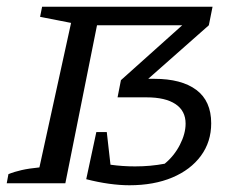

<svg xmlns="http://www.w3.org/2000/svg" viewBox="-20 -544 711 570"><path d="M236 -12 266 -152H297L308 -55Q344 -50 381 -50Q404 -50 426 -52Q448 -54 469 -58Q497 -81 514 -114Q531 -147 531 -177Q531 -215 501 -235Q471 -255 415 -255H329L339 -306L521 -469H268L174 0H0L5 -27Q22 -34 44 -39Q66 -44 97 -47L191 -476L99 -494L105 -524H611L600 -469L420 -310H438Q519 -310 563 -277Q607 -244 607 -178Q607 -123 576.5 -81.5Q546 -40 491.5 -17Q437 6 364 6Q336 6 303.5 1.5Q271 -3 236 -12Z"/></svg>

Font: Piazzolla SC
Style: Italic
Weight: 400
Italic angle: -11.3°
Designer: Juan Pablo del Peral
Foundry: Huerta Tipografica
Version: Version 1.330